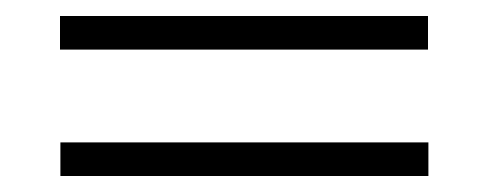

<svg xmlns="http://www.w3.org/2000/svg" viewBox="-20 -480 610 240"><path d="M55 -418H515V-460H55ZM55.5 -260H515.5V-302H55.5Z"/></svg>

Font: Hauora ExtraLight
Style: Regular
Weight: 200
Designer: Mikhail Sharanda
Foundry: WCYS & Co.
Version: Version 1.010